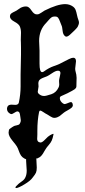

<svg xmlns="http://www.w3.org/2000/svg" viewBox="-20 -785 422 951"><path d="M170.9 -321.3Q182.6 -309.6 198.2 -309.6Q208 -309.6 234.4 -318.4Q257.8 -326.2 269.5 -350.6Q273.4 -357.4 273.4 -366.2Q273.4 -369.1 272.9 -375.5Q272.5 -381.8 272.5 -384.8Q272.5 -389.6 273.4 -392.6Q279.3 -418.9 279.3 -422.9Q279.3 -433.6 269.5 -434.6H265.6Q255.9 -434.6 237.8 -422.4Q219.7 -410.2 212.9 -407.2Q210.9 -406.2 195.3 -400.4Q179.7 -394.5 173.8 -386.7Q169.9 -379.9 169.9 -373Q169.9 -371.1 170.4 -365.2Q170.9 -359.4 170.9 -356.4Q170.9 -351.6 168.9 -343.3Q167 -335 167 -331.1Q167 -325.2 170.9 -321.3ZM249 -201.2Q240.2 -201.2 228.5 -209Q216.8 -216.8 212.9 -218.8Q208 -220.7 195.8 -229Q183.6 -237.3 179.7 -237.3Q175.8 -237.3 173.8 -231.4Q165 -189.5 165 -136.7V-119.1Q165 -115.2 164.6 -108.4Q164.1 -101.6 164.1 -97.7Q164.1 -85 172.9 -81.1Q178.7 -79.1 180.7 -79.1Q189.5 -79.1 204.1 -94.7Q218.8 -110.4 226.6 -114.3Q228.5 -115.2 233.4 -118.2Q246.1 -125 245.1 -120.1Q241.2 -99.6 236.3 -88.9Q231.4 -78.1 221.2 -66.4Q210.9 -54.7 207 -47.9Q204.1 -43.9 199.7 -36.1Q195.3 -28.3 192.9 -24.4Q190.4 -20.5 186 -15.1Q181.6 -9.8 176.3 -6.3Q170.9 -2.9 164.1 0H159.2Q160.2 1 160.2 5.9Q162.1 39.1 162.1 44.9Q162.1 61.5 158.2 70.3Q154.3 79.1 141.6 94.7Q130.9 110.4 100.6 128.4Q70.3 146.5 59.6 146.5Q56.6 146.5 56.6 143.6Q56.6 140.6 60.5 136.7Q73.2 123 87.4 113.8Q101.6 104.5 106.4 91.8Q112.3 79.1 112.3 59.6Q112.3 51.8 110.8 35.6Q109.4 19.5 109.4 11.7V3.9Q103.5 2 100.6 0Q89.8 -5.9 84 -14.6Q78.1 -23.4 73.2 -37.6Q68.4 -51.8 63.5 -59.6Q60.5 -65.4 41.5 -88.4Q22.5 -111.3 22.5 -127.9Q22.5 -128.9 22.9 -130.9Q23.4 -132.8 23.4 -134.8Q23.4 -138.7 24.4 -141.6Q25.4 -144.5 28.8 -147Q32.2 -149.4 34.2 -150.9Q36.1 -152.3 40.5 -155.3Q44.9 -158.2 46.9 -159.2Q50.8 -162.1 62 -164.1Q73.2 -166 77.1 -170.9Q83 -179.7 83 -189.5Q83 -193.4 81.5 -200.7Q80.1 -208 80.1 -210Q78.1 -228.5 72.3 -231.4Q68.4 -233.4 66.4 -233.4Q61.5 -233.4 51.3 -226.6Q41 -219.7 36.1 -219.7Q34.2 -219.7 30.3 -221.7Q14.6 -230.5 14.6 -246.1Q14.6 -252 17.6 -257.8Q22.5 -266.6 37.1 -266.6Q40 -266.6 46.4 -266.1Q52.7 -265.6 55.7 -265.6Q70.3 -265.6 73.2 -276.4Q82 -317.4 82 -356.4V-394.5V-417Q84 -495.1 84 -514.6Q84 -533.2 84 -549.8Q84 -566.4 83.5 -575.7Q83 -585 83 -586.9Q83 -593.8 83.5 -605.5Q84 -617.2 84 -622.1Q84 -640.6 78.1 -654.3Q73.2 -666 51.3 -677.7Q29.3 -689.5 29.3 -703.1Q29.3 -710.9 32.7 -715.3Q36.1 -719.7 47.9 -725.6Q59.6 -731.4 61.5 -732.4Q64.5 -734.4 72.3 -739.7Q80.1 -745.1 83.5 -747.1Q86.9 -749 93.8 -751Q100.6 -752.9 106.4 -752.9H110.4Q123 -752.9 135.7 -733.4Q148.4 -713.9 161.1 -713.9H165Q172.9 -713.9 184.6 -722.2Q196.3 -730.5 200.2 -732.4Q264.6 -764.6 302.7 -764.6Q324.2 -764.6 340.8 -752.9Q350.6 -746.1 354.5 -735.8Q358.4 -725.6 361.3 -710.9Q364.3 -696.3 368.2 -686.5Q371.1 -679.7 371.1 -672.9Q371.1 -668 369.1 -662.6Q367.2 -657.2 365.2 -653.3Q363.3 -649.4 357.9 -643.6Q352.5 -637.7 350.1 -635.3Q347.7 -632.8 340.8 -626.5Q334 -620.1 332 -618.2Q317.4 -603.5 308.6 -603.5Q304.7 -603.5 301.8 -606.4Q292 -613.3 290 -633.3Q288.1 -653.3 284.2 -660.2Q282.2 -664.1 277.3 -677.7Q272.5 -691.4 267.6 -697.3Q262.7 -703.1 253.9 -703.1H249Q241.2 -703.1 235.4 -699.2Q229.5 -695.3 220.2 -684.6Q210.9 -673.8 209 -671.9Q173.8 -636.7 173.8 -582Q173.8 -569.3 175.8 -534.2V-518.6V-469.7Q175.8 -427.7 188.5 -427.7Q193.4 -427.7 198.2 -431.6Q222.7 -449.2 245.1 -457Q267.6 -464.8 273.4 -467.8L321.3 -492.2Q335 -499 342.8 -499Q356.4 -499 356.4 -481.4Q356.4 -476.6 354.5 -463.9Q352.5 -451.2 352.5 -446.3Q352.5 -437.5 353.5 -434.6Q359.4 -414.1 359.4 -399.4Q359.4 -394.5 358.9 -380.4Q358.4 -366.2 358.4 -357.4Q358.4 -352.5 355.5 -348.6Q352.5 -344.7 349.6 -342.8Q346.7 -340.8 340.8 -337.4Q335 -334 333 -333Q320.3 -325.2 282.2 -308.6Q276.4 -305.7 276.4 -298.8Q276.4 -284.2 291 -273.4Q296.9 -269.5 299.8 -269.5Q304.7 -269.5 315.9 -274.4Q327.1 -279.3 331.1 -279.3Q335.9 -279.3 338.9 -273.4Q340.8 -267.6 340.8 -264.6Q340.8 -256.8 334 -251Q327.1 -245.1 314.5 -238.3Q301.8 -231.4 296.9 -227.5Q293.9 -225.6 286.1 -218.8Q278.3 -211.9 274.4 -209.5Q270.5 -207 263.7 -204.1Q256.8 -201.2 249 -201.2Z"/></svg>

Font: Isabella
Style: Medium
Weight: 500
Designer: John Stracke
Version: Version 001.202